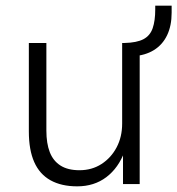

<svg xmlns="http://www.w3.org/2000/svg" viewBox="-20 -651 627 679"><path d="M253 8Q197 8 158.5 -13.5Q120 -35 101 -78Q82 -121 82 -186V-499H144V-189Q144 -144 156 -113Q168 -82 194 -65.5Q220 -49 261 -49Q305 -49 339 -71Q373 -93 392.5 -130Q412 -167 412 -214V-499H474V0H415V-116H421Q399 -57 356 -24.5Q313 8 253 8ZM450 -452 420 -474V-499Q464 -500 487.5 -512.5Q511 -525 520 -551.5Q529 -578 529 -617V-631H587V-606Q587 -560 571 -526.5Q555 -493 524.5 -474Q494 -455 450 -452Z"/></svg>

Font: Nunitoga
Style: Light
Weight: 300
Designer: Vernon Adams
Foundry: Vernon Adams
Version: Version 1.0